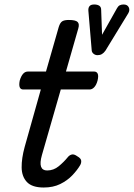

<svg xmlns="http://www.w3.org/2000/svg" viewBox="-20 -819 597 856"><path d="M175 17Q123 17 100 -7.5Q77 -32 76.5 -72.5Q76 -113 90 -164L162 -420H84Q72 -420 68 -430Q64 -440 68 -460Q74 -480 83 -490Q92 -500 104 -500H185L242 -699Q248 -718 257.5 -724Q267 -730 287 -730Q317 -730 326 -721Q335 -712 329 -692L274 -500H400Q411 -500 415.5 -490.5Q420 -481 415 -460Q410 -441 400.5 -430.5Q391 -420 379 -420H251L167 -128Q157 -93 163 -76Q169 -59 190 -59Q219 -59 242 -78Q265 -97 282 -118Q289 -127 299.5 -130Q310 -133 325 -122Q341 -113 342 -102.5Q343 -92 337 -82Q324 -60 302 -37Q280 -14 248.5 1.5Q217 17 175 17ZM531 -799Q548 -799 554 -786.5Q560 -774 552 -760L450 -593Q443 -583 434.5 -578Q426 -573 415 -573Q405 -573 397.5 -579Q390 -585 389 -593L374 -771Q373 -784 379 -791.5Q385 -799 400 -799Q414 -799 422.5 -793.5Q431 -788 431 -775L435 -664L502 -783Q507 -792 514 -795.5Q521 -799 531 -799Z"/></svg>

Font: Playwrite TZ
Style: Regular
Weight: 400
Designer: Veronika Burian, José Scaglione
Foundry: TypeTogether
Version: Version 1.002